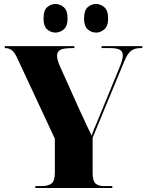

<svg xmlns="http://www.w3.org/2000/svg" viewBox="-20 -946 738 966"><path d="M158 0V-10H191Q223 -10 239.5 -23Q256 -36 256 -77V-248L68 -651Q55 -681 40.5 -692.5Q26 -704 7 -704H4V-714H354V-704H342Q302 -704 284.5 -695.5Q267 -687 267 -665Q267 -644 285 -605L382 -389Q393 -367 400 -351Q407 -335 416 -315.5Q425 -296 441 -264Q446 -278 452 -293.5Q458 -309 465 -324L579 -601Q598 -646 598 -666Q598 -687 583 -695.5Q568 -704 536 -704H491V-714H696V-704H685Q659 -704 640.5 -691Q622 -678 606 -639L446 -253V-76Q446 -36 460.5 -23Q475 -10 500 -10H545V0ZM464 -782Q440 -782 421.5 -798Q403 -814 403 -853Q403 -894 421.5 -910Q440 -926 464 -926Q485 -926 504.5 -910Q524 -894 524 -853Q524 -814 504.5 -798Q485 -782 464 -782ZM259 -782Q236 -782 217.5 -798Q199 -814 199 -853Q199 -894 217.5 -910Q236 -926 259 -926Q281 -926 300.5 -910Q320 -894 320 -853Q320 -814 300.5 -798Q281 -782 259 -782Z"/></svg>

Font: Noto Serif Display SemiCondensed Black
Style: Regular
Weight: 900
Width: 4
Designer: Monotype Design Team
Foundry: Monotype Imaging Inc.
Version: Version 2.009